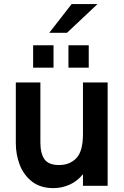

<svg xmlns="http://www.w3.org/2000/svg" viewBox="-20 -934 624 965"><path d="M249 11.5Q185 11.5 142.5 -20Q98.5 -54.5 79 -106Q59.5 -157.5 59.5 -214.5V-519.5H183V-217.5Q183 -163.5 203.2 -134Q223.5 -104.5 277 -104.5Q330 -104.5 363.5 -138.8Q397 -173 397 -261.5V-519.5H521V0H397V-58.5Q368 -22.5 329 -5.5Q290 11.5 249 11.5ZM249 -594H146.5V-706.5H249ZM426 -594H324V-706.5H426ZM316.5 -769H227.5L340 -913.5H470Z"/></svg>

Font: Acari Sans
Style: Bold
Weight: 700
Designer: Alfredo Marco Pradil and Stefan Peev (font) & Cristiano Sobral (main changes)
Foundry: Alfredo Marco Pradil and Stefan Peev (font) & Cristiano Sobral (main changes)
Version: Version 1.063; ttfautohint (v1.8.3)